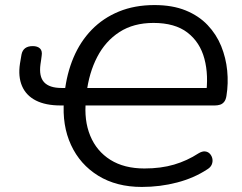

<svg xmlns="http://www.w3.org/2000/svg" viewBox="-20 -734 963 763"><path d="M543.6 8.9Q442.8 8.9 370.4 -35.7Q297.9 -80.4 262.2 -158Q226.4 -235.5 234.2 -334.9L247.3 -314.9H220.7Q161.2 -314.9 122.4 -334.7Q83.7 -354.5 67.6 -392Q51.4 -429.6 59.4 -481.6L65.5 -517.5Q72.2 -550.8 110.2 -550.8Q129.1 -550.8 139 -541.3Q148.9 -531.7 145.5 -511.7Q144.5 -504.7 143.4 -495.8Q142.4 -487 140.9 -479Q134.2 -430.2 155.2 -407.3Q176.3 -384.4 224.9 -384.4H253.2L236.6 -364.3Q245 -441.1 272 -505Q299 -568.9 344.4 -615.7Q389.9 -662.5 452.6 -688.2Q515.2 -713.9 594 -713.9Q665.1 -713.9 717.7 -692.6Q770.2 -671.2 805.1 -634.3Q840 -597.5 859 -550.8Q877.9 -504.1 882.9 -453.3Q887.9 -402.5 879.9 -353.2Q877.5 -337.5 870.7 -329.2Q863.9 -320.8 854.4 -317.9Q844.8 -314.9 834 -314.9H304.4L321.4 -335.4Q313.3 -255.8 338.6 -194.5Q363.9 -133.2 418.7 -98.8Q473.5 -64.5 553.9 -64.5Q619.5 -64.5 671.7 -79.9Q723.9 -95.3 769 -124.7Q783.7 -133.6 795.4 -132.2Q807.1 -130.8 814.4 -122.5Q821.8 -114.3 824 -103.1Q826.2 -91.9 821.6 -80.4Q817 -69 803.8 -61.1Q750.8 -26.2 683.5 -8.7Q616.2 8.9 543.6 8.9ZM589.9 -642.9Q510.8 -642.9 454.9 -606.8Q398.9 -570.7 366.2 -507.4Q333.4 -444.1 323.9 -363.4L311.2 -384.4H822.7L797.9 -352Q809.9 -434.8 792.3 -500.5Q774.8 -566.2 725 -604.5Q675.2 -642.9 589.9 -642.9Z"/></svg>

Font: Nunito Variable Extra Light
Style: Italic
Weight: 200
Italic angle: -9°
Designer: Vernon Adams
Foundry: Vernon Adams
Version: Version 3.602